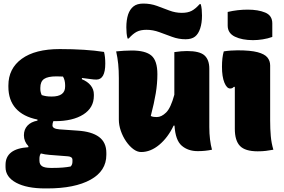

<svg xmlns="http://www.w3.org/2000/svg" viewBox="-20 -839 1590 1076"><path d="M114 -81Q114 -113 133.5 -134.5Q153 -156 190 -163V-169Q110 -185 68.5 -231.5Q27 -278 27 -353V-360Q27 -455 102 -509.5Q177 -564 315 -564Q387 -564 450 -560Q513 -556 563 -548Q570 -521 570 -483Q570 -393 520 -393Q506 -393 486.5 -396Q467 -399 439 -402V-395Q471 -382 488.5 -360Q506 -338 506 -310V-302Q506 -235 447 -197.5Q388 -160 288 -160Q283 -160 279 -160Q274 -149 274 -136Q274 -117 314 -114L414 -107Q494 -102 535 -71.5Q576 -41 576 18V29Q576 119 487.5 168Q399 217 244 217H233Q130 217 70.5 185Q11 153 11 98V85Q11 -6 139 -14V-20Q114 -46 114 -81ZM214 -306Q227 -302 239 -300Q251 -298 270 -298Q345 -298 345 -354V-362Q345 -375 342 -387.5Q339 -400 333 -410Q315 -411 296 -411Q248 -411 227 -396.5Q206 -382 206 -347V-340Q206 -323 214 -306ZM264 102H277Q306 102 331 100Q356 98 376 94Q386 84 386 67V57Q386 39 361 37L258 29Q232 27 209 21Q201 32 201 50V61Q201 83 216 92.5Q231 102 264 102Z M718 -556Q795 -556 828.5 -527.5Q862 -499 862 -423Q862 -371 853 -316.5Q844 -262 825 -189Q833 -185 841.5 -184Q850 -183 859 -183Q885 -183 911 -208.5Q937 -234 957 -308V-547Q976 -550 994.5 -551.5Q1013 -553 1028 -553Q1099 -553 1126 -528.5Q1153 -504 1153 -454V-127Q1153 -90 1157 -57.5Q1161 -25 1168 0Q1149 4 1129 6Q1109 8 1088 8Q1034 8 998.5 -22.5Q963 -53 958 -135H953Q921 -68 872.5 -27.5Q824 13 771 13Q749 13 727 -3.5Q705 -20 686.5 -47Q668 -74 657 -106Q646 -138 646 -169V-401Q646 -445 642.5 -480Q639 -515 631 -551Q652 -553 674 -554.5Q696 -556 718 -556ZM999 -767Q1032 -767 1053.5 -778Q1075 -789 1099 -816H1105Q1109 -802 1110.5 -785.5Q1112 -769 1112 -752Q1112 -710 1102 -680Q1092 -649 1073 -634Q1054 -619 1020 -619Q981 -619 944.5 -632.5Q908 -646 872.5 -659Q837 -672 801 -672Q768 -672 746.5 -661Q725 -650 701 -623H695Q691 -637 689.5 -653Q688 -669 688 -686Q688 -727 698 -758Q708 -787 728 -803Q748 -819 783 -819Q824 -819 859.5 -806Q895 -793 929 -780Q963 -767 999 -767Z M1296 -117V-352H1290Q1283 -343 1270 -343Q1251 -343 1237.5 -376Q1224 -409 1224 -465Q1224 -517 1234 -551Q1251 -554 1272.5 -555.5Q1294 -557 1311 -557Q1384 -557 1423.5 -546.5Q1463 -536 1478.5 -517Q1494 -498 1494 -472V-163Q1494 -116 1497.5 -76.5Q1501 -37 1512 0Q1490 4 1470 6.5Q1450 9 1424 9Q1354 9 1325 -21Q1296 -51 1296 -117ZM1256 -772Q1311 -785 1368 -785Q1427 -785 1466.5 -768.5Q1506 -752 1506 -708V-632Q1481 -623 1452.5 -618.5Q1424 -614 1398 -614Q1337 -614 1296.5 -633.5Q1256 -653 1256 -696Z"/></svg>

Font: Recursive Sn Csl St Blk
Style: Regular
Weight: 900
Version: Version 1.079;hotconv 1.0.112;makeotfexe 2.5.65598; ttfautoh